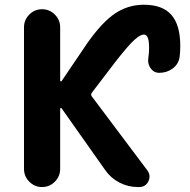

<svg xmlns="http://www.w3.org/2000/svg" viewBox="-20 -793 785 793"><path d="M574.2 -650.4Q559.6 -650.4 535.2 -628.4Q510.7 -606.4 460 -542L359.4 -410.2Q353.5 -402.3 359.4 -394.5L588.9 -88.9Q597.7 -76.2 597.7 -63.5Q597.7 -53.7 592.8 -43.9Q581.1 -20.5 554.7 -20.5H548.8Q508.8 -20.5 473.1 -39.1Q437.5 -57.6 415 -89.8L234.4 -345.7Q232.4 -347.7 230.5 -346.7Q228.5 -345.7 228.5 -343.8V-95.7Q228.5 -64.5 206.5 -42.5Q184.6 -20.5 153.8 -20.5Q123 -20.5 101.1 -42.5Q79.1 -64.5 79.1 -95.7V-679.7Q79.1 -710.9 101.1 -732.9Q123 -754.9 153.8 -754.9Q184.6 -754.9 206.5 -732.9Q228.5 -710.9 228.5 -679.7V-460Q228.5 -458 230.5 -457Q232.4 -456.1 234.4 -458L340.8 -615.2Q401.4 -701.2 455.1 -737.3Q508.8 -773.4 574.2 -773.4Q651.4 -773.4 688 -731.4Q724.6 -689.5 724.6 -602.5Q724.6 -579.1 721.7 -556.6Q716.8 -527.3 692.9 -509.8Q668.9 -492.2 637.7 -492.2Q615.2 -492.2 601.6 -511.7Q591.8 -526.4 591.8 -543.9Q591.8 -548.8 592.8 -554.7Q595.7 -574.2 595.7 -592.8Q596.7 -650.4 574.2 -650.4Z"/></svg>

Font: Gen Jyuu GothicX Bold
Style: Bold
Weight: 700
Designer: Ryoko NISHIZUKA (kana &amp; ideographs); Paul D. Hunt (Latin, Greek &amp; Cyrillic); Wenlong ZHANG (bopomofo); Sandoll C
Version: Version 1.058.20140828